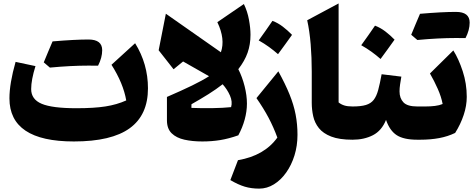

<svg xmlns="http://www.w3.org/2000/svg" viewBox="-20 -823 2805 1131"><path d="M723.6 -231.4Q706.5 -331.5 636.7 -441.4L775.9 -568.4Q851.6 -446.3 851.6 -302.7Q851.6 -145.5 744.1 -67.6Q636.7 10.3 415 10.3Q35.6 10.3 35.6 -243.7Q35.6 -331.1 71.8 -458.5L189 -433.6Q163.6 -352.5 163.6 -298.3Q163.6 -237.8 225.3 -211.7Q287.1 -185.5 430.2 -185.5Q533.7 -185.5 601.1 -196Q668.5 -206.5 723.6 -231.4ZM501.5 -436.5Q397.9 -436.5 273.9 -424.8L237.8 -455.6Q251 -487.3 263.7 -518.1Q276.4 -548.8 289.6 -579.1Q420.4 -590.3 501.2 -590.3Q582 -590.3 582 -527.3Q582 -483.4 557.6 -436Z M1211.4 -374 1058.6 -460.9 1002.4 -415 914.6 -526.9 957 -742.2 1281.2 -515.1Q1308.1 -592.8 1260.3 -692.4L1416.5 -799.3Q1437.5 -756.3 1446.5 -707Q1455.6 -657.7 1455.6 -618.2Q1455.6 -561 1438.5 -512.5Q1421.4 -463.9 1383.8 -415.5Q1407.2 -369.6 1420.9 -315.2Q1434.6 -260.7 1434.6 -212.9Q1434.6 -167 1421.4 -118.9Q1408.2 -70.8 1383.8 -25.9Q1327.1 -5.9 1277.1 2.2Q1227.1 10.3 1171.9 10.3Q1113.3 10.3 1066.2 -0.2Q1019 -10.7 991.2 -37.8Q963.4 -64.9 963.4 -114.3V-252Q1050.3 -289.6 1111.1 -319.1Q1171.9 -348.6 1211.4 -374ZM1291.5 -326.7Q1253.9 -297.4 1207.8 -268.3Q1161.6 -239.3 1107.9 -209L1107.4 -187.5Q1166.5 -185.1 1231 -186Q1295.4 -187 1341.3 -191.9Q1350.6 -223.6 1334.7 -260Q1318.8 -296.4 1291.5 -326.7Z M1732.4 -28.8Q1732.4 35.6 1714.6 92.8Q1696.8 149.9 1665.5 193.8Q1634.3 237.8 1593.5 262.9Q1552.7 288.1 1506.8 288.1Q1460.4 288.1 1421.9 276.6Q1383.3 265.1 1336.9 237.8L1381.8 120.6Q1537.1 94.2 1613.8 -12.7Q1591.3 -74.2 1561.8 -129.9Q1532.2 -185.5 1490.7 -245.1L1619.6 -402.8Q1660.6 -328.6 1685.5 -267.1Q1710.4 -205.6 1721.4 -148.2Q1732.4 -90.8 1732.4 -28.8ZM1585 -700.2Q1617.2 -688 1646 -666Q1674.8 -644 1700.2 -617.7Q1680.2 -589.8 1659.7 -561.3Q1639.2 -532.7 1617.7 -503.9Q1592.8 -525.9 1564.5 -546.4Q1536.1 -566.9 1503.9 -585Q1525.4 -614.3 1545.4 -643.1Q1565.4 -671.9 1585 -700.2Z M1974.6 -802.7V-219.7Q1988.8 -208 2007.8 -201.9Q2026.9 -195.8 2056.6 -195.8H2057.1V0H2056.6Q1978.5 0 1930.9 -18.6Q1883.3 -37.1 1858.4 -68.4Q1833.5 -99.6 1825 -138.4Q1816.4 -177.2 1816.4 -217.3V-401.4Q1816.4 -483.9 1810.1 -562Q1803.7 -640.1 1789.6 -703.6Z M2189 -671.9Q2221.2 -659.7 2250 -637.7Q2278.8 -615.7 2304.2 -589.4Q2284.2 -561.5 2263.7 -533Q2243.2 -504.4 2221.7 -475.6Q2196.8 -497.6 2168.5 -518.1Q2140.1 -538.6 2107.9 -556.6Q2129.4 -585.9 2149.4 -614.7Q2169.4 -643.6 2189 -671.9ZM2057.1 0Q2046.4 0 2041 -8.1Q2035.6 -16.1 2035.6 -38.6V-157.2Q2035.6 -179.7 2041 -187.7Q2046.4 -195.8 2057.1 -195.8Q2106 -195.8 2135.3 -204.6Q2164.6 -213.4 2181.2 -234.6Q2197.8 -255.9 2207.8 -292.7Q2217.8 -329.6 2228 -385.7L2344.2 -371.6Q2339.8 -347.7 2336.7 -325.4Q2333.5 -303.2 2333.5 -284.7Q2333.5 -244.6 2356.4 -220.2Q2379.4 -195.8 2438 -195.8H2438.5V0H2438Q2358.4 0 2317.1 -26.6Q2275.9 -53.2 2253.9 -116.7Q2228.5 -53.2 2176.8 -26.6Q2125 0 2057.1 0Z M2666 -599.1Q2562.5 -599.1 2438.5 -587.4L2402.3 -618.2Q2415.5 -649.9 2428.2 -680.7Q2440.9 -711.4 2454.1 -741.7Q2585 -752.9 2665.8 -752.9Q2746.6 -752.9 2746.6 -689.9Q2746.6 -646 2722.2 -598.6ZM2438.5 0Q2427.7 0 2422.4 -8.1Q2417 -16.1 2417 -38.6V-157.2Q2417 -179.7 2422.4 -187.7Q2427.7 -195.8 2438.5 -195.8H2484.9Q2516.1 -195.8 2542 -199Q2567.9 -202.1 2587.4 -210.4Q2579.6 -252.4 2558.8 -299.3Q2538.1 -346.2 2512.7 -390.1L2650.4 -525.9Q2682.1 -475.6 2705.8 -403.1Q2729.5 -330.6 2729.5 -252.4Q2729.5 -200.2 2711.4 -145.8Q2693.4 -91.3 2661.1 -40Q2617.7 -19 2566.9 -9.5Q2516.1 0 2454.6 0Z"/></svg>

Font: Pinar-DS2-FD ExtraBold
Style: Regular
Weight: 800
Designer: Amin Abedi
Version: Version 3.000